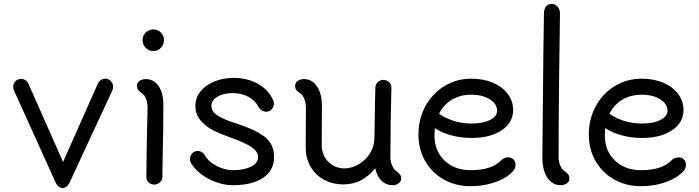

<svg xmlns="http://www.w3.org/2000/svg" viewBox="-20 -910 3492 959"><path d="M545 -478Q545 -469 542 -460L327 3Q314 29 292 29Q282 29 273 22Q264 15 258 2L49 -460Q46 -469 46 -477Q46 -494 57.5 -505Q69 -516 86 -516Q97 -516 107 -509.5Q117 -503 122 -492L295 -101L469 -493Q474 -504 484 -510.5Q494 -517 505 -517Q522 -517 533.5 -505Q545 -493 545 -478Z M692 -710Q692 -732 708 -747.5Q724 -763 746 -763Q768 -763 783.5 -747.5Q799 -732 799 -710Q799 -687 783.5 -671Q768 -655 746 -655Q723 -655 707.5 -671Q692 -687 692 -710ZM711 -26Q711 -118 717 -374Q717 -394 710 -414.5Q703 -435 692 -441Q678 -451 671 -460Q664 -469 664 -481Q664 -497 677 -506Q690 -515 708 -515Q747 -515 771.5 -481Q796 -447 796 -385Q796 -261 792 -105L791 -26Q791 -9 778 1.5Q765 12 750 12Q735 12 723 1.5Q711 -9 711 -26Z M934 -96Q929 -104 929 -116Q929 -133 940.5 -144.5Q952 -156 969 -156Q978 -156 987.5 -150.5Q997 -145 1002 -136Q1022 -101 1063 -80.5Q1104 -60 1144 -60Q1199 -60 1234 -77.5Q1269 -95 1269 -125Q1269 -152 1239 -173.5Q1209 -195 1135 -222Q1083 -240 1046 -258.5Q1009 -277 982.5 -307.5Q956 -338 956 -381Q956 -422 981.5 -453.5Q1007 -485 1051 -503Q1095 -521 1147 -521Q1215 -521 1268 -491.5Q1321 -462 1344 -410Q1348 -403 1348 -393Q1348 -376 1337 -364Q1326 -352 1309 -352Q1298 -352 1287.5 -358.5Q1277 -365 1271 -376Q1256 -407 1221.5 -426Q1187 -445 1143 -445Q1096 -445 1066 -427Q1036 -409 1036 -381Q1036 -352 1069 -331.5Q1102 -311 1167 -291Q1262 -260 1305.5 -224Q1349 -188 1349 -125Q1349 -59 1294.5 -22Q1240 15 1144 15Q1083 15 1022.5 -16.5Q962 -48 934 -96Z M1984 -18Q1983 -3 1970.5 6Q1958 15 1941 15Q1909 15 1886 -6.5Q1863 -28 1854 -70Q1826 -33 1785.5 -11Q1745 11 1696 11Q1641 11 1598 -12.5Q1555 -36 1531 -78Q1507 -120 1507 -172Q1507 -294 1508 -374Q1508 -393 1500.5 -414Q1493 -435 1482 -442Q1468 -451 1461 -459.5Q1454 -468 1454 -481Q1454 -497 1467 -506Q1480 -515 1498 -515Q1538 -515 1563 -479Q1588 -443 1588 -378L1587 -186Q1587 -135 1620 -102Q1653 -69 1700 -69Q1738 -69 1773 -90Q1808 -111 1829 -146Q1850 -181 1850 -220Q1850 -248 1851 -261Q1853 -422 1855 -474Q1856 -490 1868 -500.5Q1880 -511 1895 -511Q1910 -511 1922.5 -500.5Q1935 -490 1935 -473Q1930 -293 1930 -123Q1930 -104 1938 -85Q1946 -66 1956 -58Q1970 -48 1977 -39.5Q1984 -31 1984 -18Z M2555 -88Q2555 -69 2545 -58Q2514 -22 2456 -1Q2398 20 2331 20Q2257 20 2197.5 -13Q2138 -46 2104 -105Q2070 -164 2070 -238Q2070 -316 2105 -380Q2140 -444 2200.5 -480.5Q2261 -517 2334 -517Q2394 -517 2441.5 -497Q2489 -477 2516 -441Q2543 -405 2543 -361Q2543 -298 2486 -259.5Q2429 -221 2336 -221Q2282 -221 2234 -234Q2186 -247 2152 -270Q2150 -246 2150 -234Q2150 -156 2200.5 -108Q2251 -60 2331 -60Q2439 -60 2486 -112Q2500 -124 2519 -124Q2535 -124 2545 -113.5Q2555 -103 2555 -88ZM2173 -342Q2202 -321 2244 -307Q2286 -293 2336 -293Q2393 -293 2428 -311Q2463 -329 2463 -357Q2463 -391 2426.5 -414Q2390 -437 2334 -437Q2280 -437 2238 -412.5Q2196 -388 2173 -342Z M2770 -123Q2770 -104 2778 -84.5Q2786 -65 2796 -58Q2810 -49 2817 -40.5Q2824 -32 2824 -19Q2824 -3 2811 6Q2798 15 2780 15Q2740 15 2714.5 -21.5Q2689 -58 2689 -125Q2695 -804 2697 -845Q2698 -867 2708 -878.5Q2718 -890 2736 -890Q2754 -890 2765.5 -876Q2777 -862 2777 -845Q2775 -750 2772.5 -510.5Q2770 -271 2770 -123Z M3406 -88Q3406 -69 3396 -58Q3365 -22 3307 -1Q3249 20 3182 20Q3108 20 3048.5 -13Q2989 -46 2955 -105Q2921 -164 2921 -238Q2921 -316 2956 -380Q2991 -444 3051.5 -480.5Q3112 -517 3185 -517Q3245 -517 3292.5 -497Q3340 -477 3367 -441Q3394 -405 3394 -361Q3394 -298 3337 -259.5Q3280 -221 3187 -221Q3133 -221 3085 -234Q3037 -247 3003 -270Q3001 -246 3001 -234Q3001 -156 3051.5 -108Q3102 -60 3182 -60Q3290 -60 3337 -112Q3351 -124 3370 -124Q3386 -124 3396 -113.5Q3406 -103 3406 -88ZM3024 -342Q3053 -321 3095 -307Q3137 -293 3187 -293Q3244 -293 3279 -311Q3314 -329 3314 -357Q3314 -391 3277.5 -414Q3241 -437 3185 -437Q3131 -437 3089 -412.5Q3047 -388 3024 -342Z"/></svg>

Font: Tsukimi Rounded Medium
Style: Regular
Weight: 500
Designer: Takashi Funayama
Foundry: Takashi Funayama
Version: Version 1.032; ttfautohint (v1.8.3)